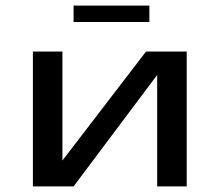

<svg xmlns="http://www.w3.org/2000/svg" viewBox="-20 -669 788 689"><path d="M244 0 544 -400V0H650V-484H504L204 -93V-484H98V0ZM516 -590V-649H244V-590Z"/></svg>

Font: Gamestation Extended
Style: Regular
Weight: 400
Width: 7
Designer: Jonas Hecksher
Foundry: Jonas Hecksher, Playtypeª, e-types AS
Version: Version 1.003